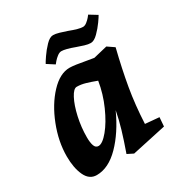

<svg xmlns="http://www.w3.org/2000/svg" viewBox="-166 -813 894 947"><g transform="rotate(-30 280.5 -339.5)"><path d="M30 -140Q30 -224 64 -311Q98 -398 151.5 -455Q205 -512 260 -512Q286 -512 355 -499L391 -493L470 -512L508 -486Q481 -377 465 -284Q449 -191 444 -86L523 -79L519 -28L325 14L291 -3Q314 -68 329 -118.5Q344 -169 353 -217Q306 -114 243 -50Q180 14 113 14Q71 14 50.5 -30Q30 -74 30 -140ZM192 -106Q215 -106 248.5 -146.5Q282 -187 311 -252Q340 -317 351 -386Q319 -398 293.5 -405.5Q268 -413 244 -413Q226 -413 207 -377Q188 -341 175.5 -285Q163 -229 163 -172Q163 -141 169.5 -123.5Q176 -106 192 -106ZM270 -692Q284 -692 304.5 -686Q325 -680 345 -673Q397 -653 419 -653Q430 -653 441.5 -662Q453 -671 461 -680.5Q469 -690 471 -693L515 -666Q511 -658 494 -634Q477 -610 454.5 -587.5Q432 -565 413 -565Q399 -565 379 -571Q359 -577 340 -584Q289 -603 266 -603Q255 -603 242.5 -593.5Q230 -584 221 -573.5Q212 -563 210 -560L168 -587Q172 -595 189 -620Q206 -645 228.5 -668.5Q251 -692 270 -692Z"/></g></svg>

Font: Andada Pro ExtraBold
Style: Italic
Weight: 800
Italic angle: -6.99998°
Designer: Carolina Giovagnoli
Foundry: Huerta Tipografica
Version: Version 3.005; ttfautohint (v1.8.4)